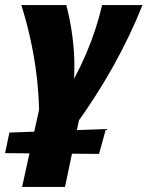

<svg xmlns="http://www.w3.org/2000/svg" viewBox="-54 -447 581 756"><path d="M100 59Q103 -63 85.5 -184.5Q68 -306 30 -427H207Q232 -331 237.5 -235Q243 -139 227 -43H182Q244 -139 285 -235Q326 -331 348 -427H507Q459 -306 391 -184.5Q323 -63 234 59ZM33 289 115 -84H280L202 289ZM336 159 -34 156 -17 75 363 61Z"/></svg>

Font: Ysabeau Black
Style: Italic
Weight: 900
Italic angle: -12°
Version: Version 2.000;gftools[0.9.27.dev2+g8671c4b]